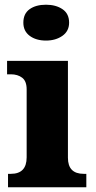

<svg xmlns="http://www.w3.org/2000/svg" viewBox="-20 -794 405 814"><path d="M79 -698Q79 -736 105.5 -755Q132 -774 175 -774Q217 -774 245 -755Q273 -736 273 -698Q273 -662 244.5 -642Q216 -622 175 -622Q133 -622 106 -642Q79 -662 79 -698ZM14 -57H26Q93 -57 93 -127V-415Q93 -450 74 -464.5Q55 -479 26 -479H10V-536H268V-125Q268 -57 335 -57H346V0H14Z"/></svg>

Font: Noto Serif ExtraBold
Style: Regular
Weight: 800
Designer: Monotype Design Team
Foundry: Monotype Imaging Inc.
Version: Version 1.001